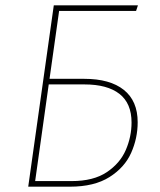

<svg xmlns="http://www.w3.org/2000/svg" viewBox="-20 -701 602 721"><path d="M497 -242Q497 -182 472.5 -127Q448 -72 391 -36Q334 0 243 0H86L182 -681H498L491 -660H202L166 -405H296Q393 -405 445 -363.5Q497 -322 497 -242ZM474 -241Q474 -313 428.5 -348.5Q383 -384 297 -384H163L112 -21H249Q331 -21 381 -54.5Q431 -88 452.5 -138Q474 -188 474 -241Z"/></svg>

Font: Fira Sans Thin
Style: Italic
Weight: 250
Italic angle: -8°
Designer: Carrois Corporate & Edenspiekermann AG
Foundry: Carrois Corporate GbR & Edenspiekermann AG
Version: Version 4.203